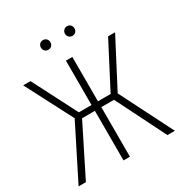

<svg xmlns="http://www.w3.org/2000/svg" viewBox="-196 -999 1076 1140"><g transform="rotate(-30 342.0 -429.0)"><path d="M657 -684 489 -362 672 0H621L451 -340H364V0H320V-340H232L62 0H12L194 -362L27 -684H77L233 -380H320V-684H364V-380H451L609 -684ZM295 -825Q295 -811 286 -801.5Q277 -792 262 -792Q248 -792 239 -801.5Q230 -811 230 -825Q230 -839 239 -848.5Q248 -858 262 -858Q277 -858 286 -848.5Q295 -839 295 -825ZM460 -825Q460 -811 451 -801.5Q442 -792 428 -792Q414 -792 404.5 -801.5Q395 -811 395 -825Q395 -839 404.5 -848.5Q414 -858 428 -858Q442 -858 451 -848.5Q460 -839 460 -825Z"/></g></svg>

Font: Fira Sans Condensed ExtraLight
Style: Regular
Weight: 275
Width: 3
Designer: Carrois Corporate & Edenspiekermann AG
Foundry: Carrois Corporate GbR & Edenspiekermann AG
Version: Version 4.203